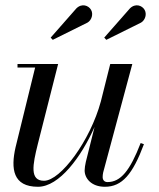

<svg xmlns="http://www.w3.org/2000/svg" viewBox="-20 -705 609 735"><path d="M520 -618.5C536 -628 543 -651 533.5 -667.5C524 -684 498.5 -693.5 477.5 -673L379 -561L387 -552.5ZM315 -618.5C331 -628 338 -651 328.5 -667.5C319 -684 293.5 -693.5 272.5 -673L174 -561L182 -552.5ZM202.5 -460H47V-446.5H114.5L39.5 -141C21 -59 29 10 125.5 10C207 10 291.5 -105 342 -219L308.5 -85C306 -74.5 304 -60.5 304 -52.5C304 -22.5 329.5 10 381.5 10C447.5 10 488 -38 531 -153L518.5 -157.5C477.5 -51.5 442 -8 391.5 -8C379 -8 373 -16.5 373 -27C373 -32 373.5 -39 375 -45L486.5 -460H402L366 -316.5C325.5 -166.5 212 -13 148.5 -13C93 -13 105 -74 124.5 -152.5Z"/></svg>

Font: Bodoni* 16pt
Style: Italic
Weight: 400
Italic angle: -13°
Version: Version 2.3